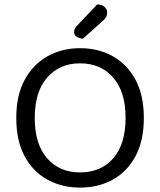

<svg xmlns="http://www.w3.org/2000/svg" viewBox="-20 -840 729 873"><path d="M634 -304Q634 -200 596 -129.5Q558 -59 492.5 -23Q427 13 344 13Q262 13 196 -23Q130 -59 92 -129.5Q54 -200 54 -304Q54 -408 93 -478.5Q132 -549 197.5 -585Q263 -621 344 -621Q426 -621 491.5 -585Q557 -549 595.5 -478.5Q634 -408 634 -304ZM551 -304Q551 -423 494.5 -487.5Q438 -552 344 -552Q251 -552 194.5 -487.5Q138 -423 138 -304Q138 -185 194 -120.5Q250 -56 344 -56Q439 -56 495 -120.5Q551 -185 551 -304ZM331 -724 422 -820Q444 -819 455.5 -808.5Q467 -798 467 -784Q467 -770 461.5 -761Q456 -752 442 -740L357 -664Q338 -666 327.5 -674Q317 -682 317 -694Q317 -704 321 -711Q325 -718 331 -724Z"/></svg>

Font: Baloo Paaji 2
Style: Regular
Weight: 400
Designer: Shuchita Grover, Noopur Datye and Ek Type
Foundry: Ek Type
Version: Version 1.700